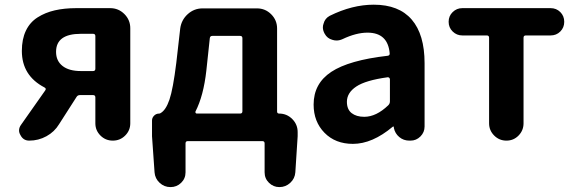

<svg xmlns="http://www.w3.org/2000/svg" viewBox="-20 -594 2433 811"><path d="M373 -293.9Q382.8 -293.9 382.8 -303.7V-441.4Q382.8 -451.2 373 -451.2H321.3Q216.8 -451.2 216.8 -375Q216.8 -336.9 244.1 -315.4Q271.5 -293.9 321.3 -293.9ZM301.8 -559.6H445.3Q480.5 -559.6 505.4 -534.7Q530.3 -509.8 530.3 -474.6V-73.2Q530.3 -43 508.8 -21.5Q487.3 0 456.5 0Q425.8 0 404.3 -21.5Q382.8 -43 382.8 -73.2V-182.6Q382.8 -192.4 373 -192.4H317.4Q307.6 -192.4 302.7 -183.6L229.5 -69.3Q210 -37.1 176.3 -18.6Q142.6 0 103.5 0Q78.1 0 66.4 -23.4Q60.5 -33.2 60.5 -43Q60.5 -55.7 69.3 -67.4L170.9 -211.9Q176.8 -219.7 168 -224.6Q72.3 -274.4 72.3 -378.9Q72.3 -428.7 89.4 -464.4Q106.4 -500 138.7 -520.5Q170.9 -541 211.4 -550.3Q252 -559.6 301.8 -559.6Z M805.7 -123Q804.7 -120.1 806.2 -117.2Q807.6 -114.3 811.5 -114.3H994.1Q1003.9 -114.3 1003.9 -124V-432.6Q1003.9 -442.4 994.1 -442.4H877Q867.2 -442.4 866.2 -432.6L851.6 -295.9Q839.8 -189.5 805.7 -123ZM1150.4 -123Q1150.4 -114.3 1159.2 -114.3Q1191.4 -114.3 1214.4 -91.3Q1237.3 -68.4 1237.3 -36.1V-18.6L1227.5 133.8Q1225.6 160.2 1206.1 178.2Q1186.5 196.3 1160.2 196.3Q1134.8 196.3 1116.2 178.2Q1097.7 160.2 1097.7 133.8V11.7Q1097.7 2 1087.9 2H773.4Q763.7 2 763.7 11.7V133.8Q763.7 160.2 745.1 178.2Q726.6 196.3 700.2 196.3Q673.8 196.3 654.3 178.2Q634.8 160.2 632.8 133.8L622.1 -18.6V-85Q622.1 -96.7 630.9 -105.5Q639.6 -114.3 652.3 -114.3Q655.3 -114.3 658.2 -116.2Q680.7 -128.9 695.8 -173.3Q710.9 -217.8 724.6 -328.1L741.2 -473.6Q746.1 -509.8 772.9 -534.2Q799.8 -558.6 835.9 -558.6H1065.4Q1100.6 -558.6 1125.5 -533.7Q1150.4 -508.8 1150.4 -473.6Z M1470.7 13.7Q1396.5 13.7 1350.6 -33.2Q1304.7 -80.1 1304.7 -152.3Q1304.7 -241.2 1379.4 -290.5Q1454.1 -339.8 1617.2 -358.4Q1627 -359.4 1626 -369.1Q1618.2 -456.1 1532.2 -456.1Q1484.4 -456.1 1426.8 -428.7Q1414.1 -422.9 1401.4 -422.9Q1392.6 -422.9 1383.8 -425.8Q1362.3 -431.6 1351.6 -451.2Q1343.8 -464.8 1343.8 -478.5Q1343.8 -486.3 1346.7 -494.1Q1352.5 -516.6 1373 -527.3Q1467.8 -574.2 1558.6 -574.2Q1665 -574.2 1719.2 -511.2Q1773.4 -448.2 1773.4 -327.1V-59.6Q1773.4 -35.2 1755.9 -17.6Q1738.3 0 1713.9 0H1709Q1684.6 0 1666.5 -15.1Q1648.4 -30.3 1643.6 -53.7V-58.6Q1642.6 -59.6 1641.1 -59.6Q1639.6 -59.6 1638.7 -58.6Q1552.7 13.7 1470.7 13.7ZM1518.6 -100.6Q1569.3 -100.6 1620.1 -149.4Q1627 -156.2 1627 -166V-258.8Q1627 -262.7 1624 -265.6Q1622.1 -267.6 1618.2 -267.6Q1618.2 -267.6 1617.2 -267.6Q1524.4 -254.9 1484.9 -228.5Q1445.3 -202.1 1445.3 -164.1Q1445.3 -131.8 1465.3 -116.2Q1485.4 -100.6 1518.6 -100.6Z M2045.9 -73.2V-434.6Q2045.9 -444.3 2036.1 -444.3H1932.6Q1909.2 -444.3 1892.1 -460.9Q1875 -477.5 1875 -502Q1875 -526.4 1892.1 -543Q1909.2 -559.6 1932.6 -559.6H2305.7Q2330.1 -559.6 2346.7 -543Q2363.3 -526.4 2363.3 -502Q2363.3 -477.5 2346.7 -460.9Q2330.1 -444.3 2305.7 -444.3H2201.2Q2191.4 -444.3 2191.4 -434.6V-73.2Q2191.4 -43 2170.4 -21.5Q2149.4 0 2119.1 0Q2088.9 0 2067.4 -21.5Q2045.9 -43 2045.9 -73.2Z"/></svg>

Font: Gen Jyuu GothicX Bold
Style: Bold
Weight: 700
Designer: Ryoko NISHIZUKA (kana &amp; ideographs); Paul D. Hunt (Latin, Greek &amp; Cyrillic); Wenlong ZHANG (bopomofo); Sandoll C
Version: Version 1.058.20140828